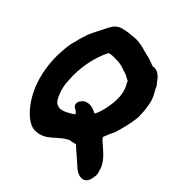

<svg xmlns="http://www.w3.org/2000/svg" viewBox="-179 -808 927 927"><g transform="rotate(45 285.0 -344.5)"><path d="M14 -347C14 -228 53 -129 110 -67C139 -36 170 -14 203 -18C231 -20 254 -32 273 -49C284 -58 292 -67 302 -74H303V-75C314 -85 327 -95 347 -104C360 -105 372 -109 381 -111C390 -103 410 -84 425 -72C439 -59 446 -55 459 -42C476 -25 496 -14 514 -14C552 -14 554 -56 556 -70C557 -80 556 -88 552 -98C542 -143 508 -171 482 -194C466 -208 454 -217 448 -228C456 -248 465 -270 475 -290V-291C486 -330 495 -359 501 -408C502 -417 502 -423 501 -433C501 -440 500 -451 500 -457V-458C499 -470 497 -481 495 -491C492 -523 477 -549 464 -570C461 -580 455 -590 447 -598C436 -614 412 -648 375 -639C358 -647 337 -654 317 -658C294 -663 270 -673 239 -675H238C235 -675 230 -676 222 -675C214 -675 210 -674 203 -673C201 -673 200 -673 194 -672C181 -672 165 -669 153 -666C111 -659 100 -631 87 -606C74 -579 58 -551 46 -522V-521C39 -501 33 -481 27 -455C20 -436 15 -397 14 -347ZM138 -301V-302C130 -389 152 -478 181 -534C190 -536 199 -538 204 -538H229C252 -537 259 -537 287 -527H288V-526C295 -524 300 -523 310 -520C316 -517 329 -509 341 -504L345 -496V-495C358 -474 365 -453 367 -431C367 -425 368 -420 368 -417C369 -384 366 -370 362 -349C358 -323 351 -300 340 -279C339 -280 336 -281 334 -282C322 -287 294 -303 263 -286H262C250 -274 237 -261 244 -241C251 -234 252 -229 263 -227L278 -212C261 -200 230 -178 202 -178C197 -178 191 -180 182 -184C163 -193 139 -252 138 -301Z"/></g></svg>

Font: Vapor
Style: ExBd
Weight: 800
Foundry: Cannot Into Space Fonts
Version: Version 0.179